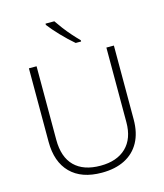

<svg xmlns="http://www.w3.org/2000/svg" viewBox="-136 -1050 991 1161"><g transform="rotate(-15 359.0 -469.5)"><path d="M625 -252Q625 -168 593 -109.5Q561 -51 501 -20.5Q441 10 357 10Q230 10 161.5 -59Q93 -128 93 -254V-714H141V-254Q141 -145 197.5 -89Q254 -33 360 -33Q463 -33 520.5 -88.5Q578 -144 578 -247V-714H625ZM315 -949Q329 -928 350.5 -899.5Q372 -871 396 -844Q420 -817 440 -797V-789H406Q387 -805 366.5 -824.5Q346 -844 326 -865Q306 -886 289 -905.5Q272 -925 260 -941V-949Z"/></g></svg>

Font: Noto Sans Syriac Eastern ExtraLight
Style: Regular
Weight: 250
Designer: Patrick Giasson and the Monotype Design Team
Foundry: Monotype Imaging Inc.
Version: Version 3.001